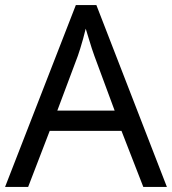

<svg xmlns="http://www.w3.org/2000/svg" viewBox="-20 -737 679 757"><path d="M545 0 459 -221H176L91 0H0L279 -717H360L638 0ZM352 -517Q349 -525 342 -546Q335 -567 328.5 -589.5Q322 -612 318 -624Q313 -604 307.5 -583.5Q302 -563 296.5 -546Q291 -529 287 -517L206 -301H432Z"/></svg>

Font: Noto Sans Georgian
Style: Regular
Weight: 400
Designer: Monotype Design Team, Akaki Razmadze
Foundry: Google LLC
Version: Version 2.002